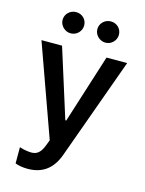

<svg xmlns="http://www.w3.org/2000/svg" viewBox="-139 -839 850 1126"><g transform="rotate(15 285.5 -276.0)"><path d="M142 204.5C236.2 204.5 293 155.9 323.9 69.2L545.8 -545.5H420.5L288 -127.8H282.3L150.6 -545.5H25.6L224.4 9.2L212 41.9C194.2 89.8 171.5 106.2 139.9 106.5C125.7 106.9 94.5 103.3 66.1 93.8V191.8C81.3 198.5 108.7 204.5 142 204.5ZM114.3 -692.8C114.3 -658.4 144.5 -628.2 180 -628.2C217 -628.2 245.4 -658.4 245.4 -692.8C245.4 -729.4 217 -757.1 180 -757.1C144.5 -757.1 114.3 -729.4 114.3 -692.8ZM325.3 -692.8C325.3 -658.4 355.5 -628.2 391 -628.2C427.9 -628.2 456.3 -658.4 456.3 -692.8C456.3 -729.4 427.9 -757.1 391 -757.1C355.5 -757.1 325.3 -729.4 325.3 -692.8Z"/></g></svg>

Font: Magic Ui Pro Semi Bold
Style: Regular
Weight: 600
Designer: Stefan Endress, Andreas Faust
Version: Version 1.000;FEAKit 1.0